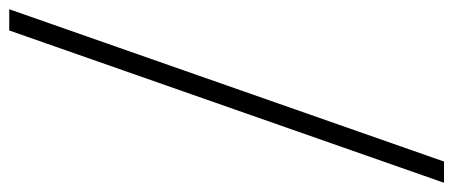

<svg xmlns="http://www.w3.org/2000/svg" viewBox="-326 -579 982 416"><g transform="rotate(90 165.0 -371.0)"><path d="M-23 100H23L353 -842H307Z"/></g></svg>

Font: Montserrat Light
Style: Regular
Weight: 300
Designer: Julieta Ulanovsky
Foundry: Julieta Ulanovsky
Version: Version 7.200